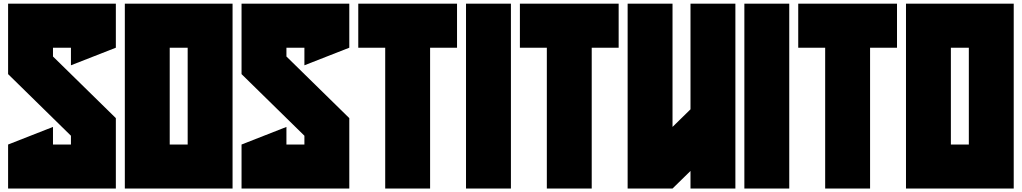

<svg xmlns="http://www.w3.org/2000/svg" viewBox="-20 -997 5668 1065"><path d="M622.6 -732.4 373.5 -634.8V-732.4H273.9V-683.6L622.6 -341.8V48.8H24.9V-195.3L273.9 -293V-195.3H373.5V-244.1L24.9 -585.9V-976.6H622.6Z M921.4 -732.4V-195.3H1021V-732.4ZM672.4 48.8V-976.6H1270V48.8Z M1917.5 -732.4 1668.5 -634.8V-732.4H1568.8V-683.6L1917.5 -341.8V48.8H1319.8V-195.3L1568.8 -293V-195.3H1668.5V-244.1L1319.8 -585.9V-976.6H1917.5Z M2365.7 -732.4V48.8H2116.7V-732.4H1967.3V-976.6H2515.1V-732.4Z M2814 -976.6V48.8H2564.9V-976.6Z M3262.2 -732.4V48.8H3013.2V-732.4H2863.8V-976.6H3411.6V-732.4Z M4059.1 48.8H3810.1V-48.8L3710.4 48.8H3461.4V-976.6H3710.4V-293L3810.1 -390.6V-976.6H4059.1Z M4357.9 -976.6V48.8H4108.9V-976.6Z M4806.2 -732.4V48.8H4557.1V-732.4H4407.7V-976.6H4955.6V-732.4Z M5254.4 -732.4V-195.3H5354V-732.4ZM5005.4 48.8V-976.6H5603V48.8Z"/></svg>

Font: Wilelessous
Style: Regular
Weight: 400
Designer: Kristopher Martin
Foundry: Kristopher Martin
Version: Version 1.0; ttfautohint (v1.8.4.7-5d5b)